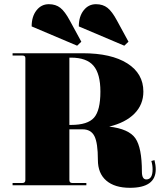

<svg xmlns="http://www.w3.org/2000/svg" viewBox="-20 -884 767 916"><path d="M348 -666 131 -758Q131 -805 154 -834.5Q177 -864 213 -864Q246 -864 268 -846.5Q290 -829 313 -786L368 -685ZM573 -666 356 -758Q356 -805 379 -834.5Q402 -864 438 -864Q471 -864 493 -846.5Q515 -829 538 -786L593 -685ZM40 0V-11H87Q101 -11 101 -25V-607Q101 -619 87 -619H40V-630H374Q511 -630 587.5 -581.5Q664 -533 664 -447Q664 -385 621.5 -342Q579 -299 501 -280Q595 -269 626 -224Q657 -179 657 -65Q657 -28 678 -28Q708 -28 708 -76Q708 -96 702 -116L717 -120Q723 -96 723 -76Q723 12 600 12Q527 12 487 -22.5Q447 -57 447 -121Q447 -202 430.5 -234.5Q414 -267 374 -267H311V-25Q311 -11 325 -11H392V0ZM319 -609H311V-288H319Q398 -288 428.5 -322.5Q459 -357 459 -447Q459 -532 426 -570.5Q393 -609 319 -609Z"/></svg>

Font: Arapey Black-Display
Style: Regular
Weight: 900
Designer: Eduardo Rodriguez Tunni
Foundry: Eduardo Rodriguez Tunni
Version: Version 4.000